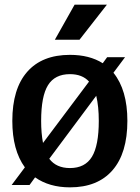

<svg xmlns="http://www.w3.org/2000/svg" viewBox="-20 -796 601 826"><path d="M528 -276Q528 -137 464 -63.5Q400 10 281 10Q192 10 131 -33L107 0H30L87 -76Q33 -150 33 -276Q33 -414 97 -487Q161 -560 281 -560Q365 -560 422 -524L441 -550H518L468 -483Q528 -409 528 -276ZM165 -181 363 -445Q334 -477 281 -477Q216 -477 186.5 -429.5Q157 -382 157 -276Q157 -223 165 -181ZM405 -276Q405 -338 394 -384L192 -113Q222 -73 281 -73Q346 -73 375.5 -121.5Q405 -170 405 -276ZM301 -776H440L322 -625H216Z"/></svg>

Font: Krub SemiBold
Style: Regular
Weight: 600
Version: Version 1.000; ttfautohint (v1.6)